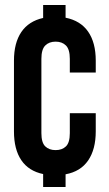

<svg xmlns="http://www.w3.org/2000/svg" viewBox="-20 -735 436 770"><path d="M153 -37Q95 -49 65.5 -92.5Q36 -136 36 -208V-492Q36 -563 65.5 -606.5Q95 -650 153 -663V-715H243V-664Q303 -652 333.5 -608Q364 -564 364 -492V-444H260V-499Q260 -537 244.5 -552.5Q229 -568 203 -568Q177 -568 161.5 -552.5Q146 -537 146 -499V-201Q146 -163 161.5 -148Q177 -133 203 -133Q229 -133 244.5 -148Q260 -163 260 -201V-281H364V-208Q364 -136 333.5 -91.5Q303 -47 243 -36V15H153Z"/></svg>

Font: Bebas Neue
Style: Regular
Weight: 400
Designer: Ryoichi Tsunekawa
Foundry: Ryoichi Tsunekawa
Version: Version 1.300